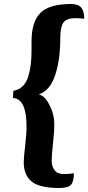

<svg xmlns="http://www.w3.org/2000/svg" viewBox="-20 -803 442 962"><path d="M350 65Q350 108 335 123.5Q320 139 277 139Q178 139 138.5 106.5Q99 74 99 10Q99 -13 106 -72.5Q113 -132 113 -168Q113 -309 45 -312L47 -348Q101 -357 121 -418Q138 -471 138 -548V-595Q138 -694 182.5 -738.5Q227 -783 336 -783Q372 -783 387 -765Q402 -747 402 -709Q378 -712 360 -712Q312 -712 297 -689Q282 -666 282 -610Q282 -503 256 -425.5Q230 -348 174 -330Q204 -324 228 -277Q252 -230 252 -184.5Q252 -139 245.5 -83.5Q239 -28 239 1.5Q239 31 253.5 50Q268 69 298.5 69Q329 69 350 65Z"/></svg>

Font: Merienda One
Style: Regular
Weight: 400
Designer: Eduardo Rodriguez Tunni
Foundry: Eduardo Rodriguez Tunni
Version: Version 1.001